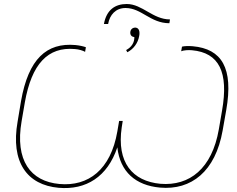

<svg xmlns="http://www.w3.org/2000/svg" viewBox="-20 -934 1183 959"><path d="M273 4C410 16 517 -51 566 -198C580 -75 658 -8 779 3C936 17 1056 -78 1092 -282L1110 -384C1147 -595 1087 -690 943 -703C922 -705 900 -704 889 -701L885 -678C896 -683 922 -685 939 -683C1074 -671 1123 -574 1089 -381L1073 -288C1039 -92 927 -4 781 -16C642 -29 562 -122 588 -298L593 -330H575L566 -277C533 -86 421 -2 277 -15C132 -28 54 -133 88 -329L104 -422C138 -615 219 -701 354 -689C372 -688 396 -681 405 -675L409 -698C399 -702 378 -707 357 -709C213 -722 122 -640 85 -429L68 -327C32 -123 116 -10 273 4ZM499 -814H520C528 -860 558 -894 607 -894C687 -894 731 -818 826 -818L829 -837C743 -837 691 -914 613 -914C555 -914 512 -885 499 -814ZM610 -684 616 -673C647 -689 669 -719 675 -753C680 -777 674 -794 658 -796C644 -797 633 -789 631 -775C629 -761 636 -750 651 -749C652 -722 637 -698 610 -684Z"/></svg>

Font: Fixel Display 20240404 Thin
Style: Italic
Weight: 100
Italic angle: -10°
Designer: AlfaBravo + MacPaw
Foundry: Kyrylo Tkachov, Marchela Mozhyna, Serhii Makarenko, Maria Weinstein, Zakhar Kryvoshyya
Version: Version 1.211;Glyphs 3.2 (3225)